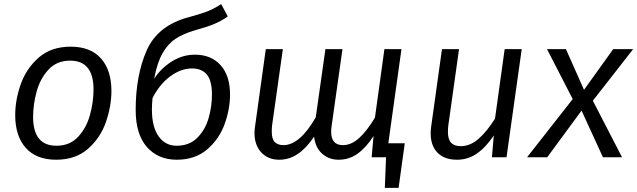

<svg xmlns="http://www.w3.org/2000/svg" viewBox="-20 -765 3100 934"><path d="M54 -205Q54 -279 81 -355.5Q108 -432 168.5 -485Q229 -538 324 -538Q420 -538 471 -481Q522 -424 522 -322Q522 -249 495.5 -172Q469 -95 408.5 -41.5Q348 12 253 12Q157 12 105.5 -45.5Q54 -103 54 -205ZM435 -330Q435 -470 321 -470Q256 -470 215.5 -426Q175 -382 158 -319Q141 -256 141 -196Q141 -56 255 -56Q320 -56 360.5 -100Q401 -144 418 -207Q435 -270 435 -330Z M1099 -305Q1099 -234 1072.5 -161Q1046 -88 987.5 -38Q929 12 840 12Q749 12 694.5 -50Q640 -112 640 -230Q640 -398 693.5 -519.5Q747 -641 897 -681Q959 -698 988.5 -709.5Q1018 -721 1056 -745L1088 -685Q1057 -663 1022.5 -648.5Q988 -634 923 -616Q870 -600 833.5 -576Q797 -552 770.5 -505.5Q744 -459 730 -382Q764 -434 816.5 -466.5Q869 -499 928 -499Q1007 -499 1053 -448Q1099 -397 1099 -305ZM1011 -305Q1011 -372 986.5 -402Q962 -432 914 -432Q860 -432 808 -393.5Q756 -355 722 -288Q719 -257 719 -232Q719 -148 751.5 -102Q784 -56 839 -56Q901 -56 939.5 -94.5Q978 -133 994.5 -189.5Q1011 -246 1011 -305Z M1949 -68 1919 149H1852L1858 0H1788L1797 -103Q1760 -46 1719 -17Q1678 12 1627 12Q1580 12 1547 -17.5Q1514 -47 1508 -100Q1470 -44 1428.5 -16Q1387 12 1338 12Q1284 12 1251 -23.5Q1218 -59 1218 -118Q1218 -134 1221 -152L1273 -526H1356L1304 -158Q1302 -146 1302 -125Q1302 -88 1317 -73.5Q1332 -59 1359 -59Q1438 -59 1516 -194L1563 -526H1646L1594 -158Q1591 -139 1591 -124Q1591 -59 1648 -59Q1689 -59 1727 -93.5Q1765 -128 1804 -193L1850 -526H1933L1869 -68Z M2075 -117Q2075 -135 2078 -153L2130 -526H2213L2161 -156Q2159 -144 2159 -123Q2159 -87 2174.5 -70.5Q2190 -54 2221 -54Q2268 -54 2309 -90.5Q2350 -127 2388 -188L2435 -526H2518L2444 0H2373L2382 -106Q2344 -49 2300.5 -18.5Q2257 12 2203 12Q2142 12 2108.5 -22Q2075 -56 2075 -117Z M2864 -275 3006 0H2913L2809 -227L2642 0H2544L2766 -283L2641 -526H2733L2821 -328L2963 -526H3060Z"/></svg>

Font: FiraGO Book
Style: Italic
Weight: 350
Italic angle: -8°
Designer: bBox Type GmbH
Foundry: bBox Type GmbH
Version: Version 1.001